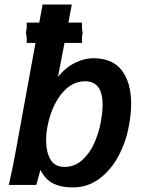

<svg xmlns="http://www.w3.org/2000/svg" viewBox="-20 -810 640 841"><path d="M157 -65.5 139 0H18.5Q35.5 -74 45 -126.5L135.5 -622H97V-645.5L93.5 -666.5L97 -687V-711H152L166.5 -790H294.5L279.5 -711H339V-684L342 -666.5L339 -648.5V-622H262.5L234 -473.5Q269 -516 310 -535.5Q351 -555 388 -555Q474 -555 514.2 -500.8Q554.5 -446.5 554.5 -356Q554.5 -310 544.5 -258.5Q532 -188.5 499.2 -127Q466.5 -65.5 415.2 -27.2Q364 11 298.5 11Q249 11 214.2 -5.8Q179.5 -22.5 157 -65.5ZM421 -272.5Q429.5 -318.5 429.5 -351Q429.5 -454 352.5 -454Q310 -454 276 -426Q242 -398 219.5 -352.2Q197 -306.5 187.5 -253.5Q182 -225 182 -195.5Q182 -145 200.8 -112Q219.5 -79 262.5 -79Q307 -79 340.2 -109Q373.5 -139 393 -183.2Q412.5 -227.5 421 -272.5Z"/></svg>

Font: JuliaMono
Style: Bold Italic
Weight: 700
Italic angle: -9°
Monospace: yes
Designer: cormullion
Foundry: corm
Version: Version 0.057; ttfautohint (v1.8.4)